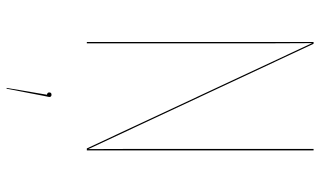

<svg xmlns="http://www.w3.org/2000/svg" viewBox="-212 -508 961 576"><g transform="rotate(90 268.0 -219.5)"><path d="M430.7 -680.2V0H424.8L108.9 -675.8Q108.9 -667.5 109.1 -631.3Q109.4 -595.2 109.4 -565.4V0H105.5V-680.2H110.8L426.8 -4.4Q426.8 -24.4 426.5 -72.5Q426.3 -120.6 426.3 -143.1V-680.2ZM270.5 112.8Q270.5 114.7 266.6 131.8L245.6 240.7H243.2L263.7 119.6Q256.8 118.7 256.8 112.8Q256.8 106 263.7 106Q270.5 106 270.5 112.8Z"/></g></svg>

Font: Fira Sans Compressed Four
Style: Regular
Weight: 100
Width: 1
Designer: Carrois Corporate & Edenspiekermann AG
Foundry: Carrois Corporate GbR & Edenspiekermann AG
Version: Version 4.203;PS 004.203;hotconv 1.0.88;makeotf.lib2.5.64775